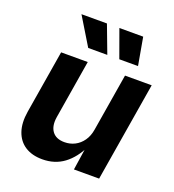

<svg xmlns="http://www.w3.org/2000/svg" viewBox="-139 -876 901 992"><g transform="rotate(20 311.5 -380.0)"><path d="M204.4 6.8Q148.2 6.8 109.9 -17.7Q71.7 -42.3 55.8 -88.5Q40 -134.6 50.4 -198.7L107.8 -545.9H254.2L201.2 -224.2Q193 -173.6 214.3 -144.5Q235.5 -115.5 282 -115.5Q312.9 -115.5 339 -128.9Q365 -142.3 383 -167.9Q401 -193.5 406.9 -229.8L459.1 -545.9H605.7L515.4 0H376.9L397.3 -136.3H405.8Q373 -67.5 322.9 -30.3Q272.9 6.8 204.4 6.8ZM402.5 -615.1 347.6 -767.1H478.5L505.4 -615.1ZM231.5 -615.1 139.1 -767.1H279.2L336.5 -615.1Z"/></g></svg>

Font: Adwaita Sans
Style: Italic
Weight: 400
Italic angle: -9.39999°
Designer: Rasmus Andersson
Foundry: rsms
Version: Version 4.001;git-9221beed3